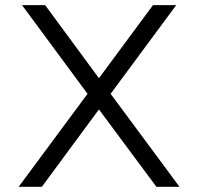

<svg xmlns="http://www.w3.org/2000/svg" viewBox="-20 -719 763 739"><path d="M51.8 0 316.9 -357.9 64.9 -699.2H153.8L360.8 -418L568.8 -699.2H658.2L405.8 -357.9L670.9 0H582L360.8 -297.9L141.1 0Z"/></svg>

Font: Prompt Light
Style: Regular
Weight: 300
Designer: Katatrad Team
Foundry: CadsonDemak
Version: Version 1.000;PS 001.000;hotconv 1.0.88;makeotf.lib2.5.64775